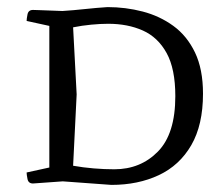

<svg xmlns="http://www.w3.org/2000/svg" viewBox="-20 -517 622 541"><path d="M119 -444 55 -458Q55 -464 57.5 -476.5Q60 -489 73 -489Q73 -489 89 -488.5Q105 -488 156 -486Q187 -488 219.5 -491.5Q252 -495 283 -497Q334 -497 382 -484.5Q430 -472 468.5 -444Q507 -416 529.5 -369Q552 -322 552 -253Q552 -165 519 -108Q486 -51 427.5 -23.5Q369 4 294 4L157 -6L73 0Q60 0 57.5 -12.5Q55 -25 55 -31L119 -45ZM196 -251 186 -50Q214 -45 244 -42.5Q274 -40 302 -40Q376 -40 425 -90Q474 -140 474 -246Q474 -323 449.5 -367.5Q425 -412 382.5 -431Q340 -450 285 -450Q263 -450 237 -447.5Q211 -445 186 -440Z"/></svg>

Font: Mate SC
Style: Regular
Weight: 400
Designer: Eduardo Rodriguez Tunni
Foundry: Eduardo Rodriguez Tunni
Version: Version 1.003; ttfautohint (v1.8.4.7-5d5b);gftools[0.9.24]